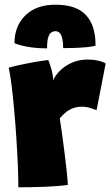

<svg xmlns="http://www.w3.org/2000/svg" viewBox="-20 -792 469 816"><path d="M206 -451Q215 -472 235.5 -492.2Q256 -512.5 286.2 -525.8Q316.5 -539 353.5 -539Q376 -539 398 -534Q420 -529 429 -522L390.5 -324Q380 -328 363.5 -333.2Q347 -338.5 328 -338.5Q309 -338.5 292.2 -332.8Q275.5 -327 261.2 -316Q247 -305 234 -289Q238 -263.5 243.8 -222.5Q249.5 -181.5 255 -137.5Q260.5 -93.5 264.2 -57.8Q268 -22 268 -6Q223.5 0 167.5 2Q111.5 4 58 4Q58 -35 55.8 -89.8Q53.5 -144.5 49.5 -205.5Q45.5 -266.5 40.2 -325Q35 -383.5 29 -430.8Q23 -478 17 -504.5Q48 -513 84.2 -520.2Q120.5 -527.5 149 -532Q177.5 -536.5 185 -537Q191 -524.5 198.5 -497.2Q206 -470 206 -451ZM41.5 -608.5Q41.5 -681.5 88 -726.8Q134.5 -772 215.5 -772Q293 -772 333 -739.2Q373 -706.5 382.5 -645.5Q384.5 -634.5 385.2 -622.8Q386 -611 386 -598Q371 -593.5 345.2 -591.2Q319.5 -589 293 -588.2Q266.5 -587.5 248.5 -587.5Q248.5 -599 247.8 -607.8Q247 -616.5 245.5 -623.5Q241.5 -644.5 233.5 -652Q225.5 -659.5 216 -659.5Q206.5 -659.5 198.2 -654.2Q190 -649 185 -633.5Q180 -618 180 -586.5Q134.5 -586.5 97.5 -593.2Q60.5 -600 41.5 -608.5Z"/></svg>

Font: Grandstander Thin Black
Style: Regular
Weight: 900
Version: Version 1.200